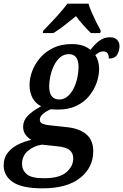

<svg xmlns="http://www.w3.org/2000/svg" viewBox="-69 -786 671 1046"><path d="M162 240Q51 240 1 206Q-49 172 -49 114Q-49 75 -27.5 47Q-6 19 29 1.5Q64 -16 102 -24Q85 -33 71 -51Q57 -69 57 -96Q57 -128 80.5 -153.5Q104 -179 155 -207Q125 -222 108.5 -252Q92 -282 92 -323Q92 -359 106 -397.5Q120 -436 149 -470Q178 -504 221 -525Q264 -546 323 -546Q352 -546 378.5 -538.5Q405 -531 424 -514Q445 -543 471 -563Q497 -583 530 -583Q556 -583 569 -569Q582 -555 582 -535Q582 -511 570 -489Q558 -467 524 -467Q524 -506 494 -506Q481 -506 470.5 -500Q460 -494 450 -486Q471 -455 471 -410Q471 -374 457.5 -335.5Q444 -297 417 -263.5Q390 -230 347.5 -209.5Q305 -189 247 -189Q238 -189 226.5 -189.5Q215 -190 208 -191Q186 -182 167 -167Q148 -152 148 -134Q148 -118 162.5 -112Q177 -106 197 -104L297 -93Q364 -86 401.5 -54Q439 -22 439 38Q439 126 368 183Q297 240 162 240ZM253 -244Q280 -244 300 -261.5Q320 -279 333 -306Q346 -333 352.5 -363.5Q359 -394 359 -421Q359 -491 306 -491Q279 -491 259 -474Q239 -457 225.5 -429.5Q212 -402 205.5 -372Q199 -342 199 -316Q199 -278 213.5 -261Q228 -244 253 -244ZM170 185Q255 185 292.5 152.5Q330 120 330 77Q330 48 310 31.5Q290 15 243 11L159 2Q114 9 82.5 36.5Q51 64 51 107Q51 140 76 162.5Q101 185 170 185ZM167 -619Q185 -638 209.5 -663.5Q234 -689 257.5 -716Q281 -743 298 -766H413Q419 -745 431 -717.5Q443 -690 456 -664Q469 -638 480 -619L477 -606H426Q408 -623 384.5 -649.5Q361 -676 345 -698Q316 -674 283 -648.5Q250 -623 222 -606H164Z"/></svg>

Font: Noto Serif SemiCondensed SemiBold
Style: Italic
Weight: 600
Width: 4
Italic angle: -12°
Designer: Monotype Design Team
Foundry: Monotype Imaging Inc.
Version: Version 2.014; ttfautohint (v1.8.4.7-5d5b)